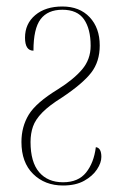

<svg xmlns="http://www.w3.org/2000/svg" viewBox="-20 -561 381 591"><path d="M174 10Q118 10 82 -25.5Q46 -61 46 -124Q46 -171 68.5 -208Q91 -245 158 -286Q206 -316 232.5 -347Q259 -378 259 -420Q259 -472 238.5 -501.5Q218 -531 172 -531Q127 -531 105 -502Q83 -473 83 -405Q57 -405 57 -445Q57 -488 88.5 -514.5Q120 -541 172 -541Q225 -541 256 -508Q287 -475 287 -421Q287 -371 260.5 -337Q234 -303 171 -261Q131 -236 110 -214.5Q89 -193 81.5 -171.5Q74 -150 74 -124Q74 -62 100.5 -31Q127 0 174 0Q221 0 245 -30Q269 -60 275 -108Q292 -106 292 -78Q292 -60 278.5 -39.5Q265 -19 239 -4.5Q213 10 174 10Z"/></svg>

Font: Noto Serif Display Condensed Thin
Style: Regular
Weight: 100
Width: 3
Designer: Monotype Design Team
Foundry: Monotype Imaging Inc.
Version: Version 2.009